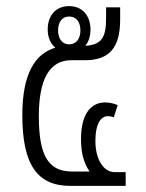

<svg xmlns="http://www.w3.org/2000/svg" viewBox="-20 -608 478 628"><path d="M210 0H391V-45H355C319 -45 292 -86 292 -147C292 -202 309 -228 333 -228C338 -228 346 -227 352 -224L365 -264C354 -269 339 -273 324 -273C277 -273 245 -235 245 -153C245 -110 253 -76 273 -47H216C139 -47 107 -97 107 -228C107 -349 142 -411 213 -411H257C339 -411 373 -453 373 -544V-584H327V-549C327 -484 312 -462 259 -458C269 -470 276 -488 276 -511C276 -556 250 -588 206 -588C164 -588 136 -559 136 -511C136 -484 147 -463 161 -452C97 -433 53 -371 53 -231C53 -68 103 0 210 0ZM206 -463C182 -463 170 -483 170 -509C170 -534 182 -554 206 -554C231 -554 243 -534 243 -509C243 -483 231 -463 206 -463Z"/></svg>

Font: Noto Sans Thai Cond Light
Style: Regular
Weight: 300
Width: 3
Designer: Monotype Design Team
Foundry: Monotype Imaging Inc.
Version: Version 2.002